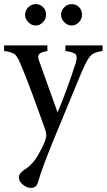

<svg xmlns="http://www.w3.org/2000/svg" viewBox="-20 -659 519 934"><path d="M153 -535Q133 -535 118 -551Q102 -566 102 -587Q102 -609 118 -624Q133 -639 154 -639Q175 -639 190 -624Q204 -609 204 -587Q204 -566 189 -551Q174 -535 153 -535ZM328 -535Q308 -535 293 -551Q277 -566 277 -587Q277 -609 293 -624Q308 -639 329 -639Q350 -639 365 -624Q379 -609 379 -587Q379 -566 364 -551Q349 -535 328 -535ZM479 -438V-411Q440 -405 426 -393Q411 -381 391 -339Q380 -316 365 -279Q349 -242 322 -175Q294 -107 267 -42Q185 153 164 230Q156 255 131 255Q110 255 91 239Q72 223 72 204Q72 184 98 167Q143 140 173 81Q193 46 202 18Q205 9 205 -1Q205 -14 200 -28Q123 -246 84 -338Q68 -379 54 -393Q39 -406 0 -411V-438H210L211 -411Q177 -405 170 -395Q166 -391 166 -383Q166 -373 172 -358L260 -112Q307 -223 349 -355Q353 -369 353 -378Q353 -388 349 -394Q339 -405 298 -411V-438Z"/></svg>

Font: Ponomar
Style: Regular
Weight: 400
Version: Version 1.301; ttfautohint (v1.8.4.7-5d5b)